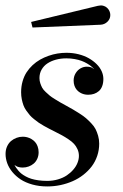

<svg xmlns="http://www.w3.org/2000/svg" viewBox="-20 -659 442 691"><path d="M342 -570 97 -560 92 -580 332 -638Q342.5 -640.5 350.9 -638.5Q359.2 -636.5 365 -631.2Q370.8 -626 373.9 -619.1Q377 -612.2 377 -605Q377 -590.9 366.7 -580.8Q356.4 -570.8 342 -570ZM319 -410Q314.4 -415.2 308.4 -420.2Q302.5 -425.2 293.2 -430.6Q284 -436 273.5 -439.9Q263 -443.9 248.8 -446.4Q234.5 -449 219 -449Q199 -449 181.5 -444.3Q164 -439.6 150.7 -430.8Q137.4 -422 129.7 -408.4Q122 -394.8 122 -378Q122 -368.2 125.1 -359.1Q128.2 -349.9 132 -342.9Q135.8 -336 144.6 -327.8Q153.4 -319.6 159 -314.9Q164.6 -310.1 177.7 -302.1Q190.8 -294 196.7 -290.6Q202.6 -287.2 218 -278.8Q234.5 -269.6 243 -264.8Q251.5 -259.9 266.3 -250.4Q281.1 -241 289.2 -233.9Q297.4 -226.9 307.9 -215.9Q318.4 -205 323.8 -194.6Q329.1 -184.1 333.1 -170.5Q337 -156.9 337 -142Q337 -119 329.9 -98Q322.8 -77 310.1 -60.2Q297.4 -43.5 279.9 -29.8Q262.4 -16.1 241.6 -7Q220.9 2.1 197.5 7.1Q174.1 12 150 12Q121.2 12 96.5 5.1Q71.8 -1.8 54.3 -13.3Q36.9 -24.9 24.4 -40Q12 -55.1 6 -71.7Q0 -88.2 0 -105Q0 -119.8 5.4 -131.9Q10.9 -144 19.8 -151.5Q28.8 -159 39.6 -163Q50.5 -167 62 -167Q69.8 -167 77.5 -165.1Q85.2 -163.1 92.8 -158.8Q100.4 -154.4 106.1 -148.1Q111.9 -141.8 115.4 -132.1Q119 -122.5 119 -111Q119 -98.2 114.2 -87.7Q109.4 -77.1 101.4 -70.3Q93.4 -63.5 83.2 -59.8Q73 -56 62 -56Q54.8 -56 49.1 -57.3Q43.4 -58.6 40.6 -60.1Q37.9 -61.6 35.4 -63.2Q33 -64.8 32 -65Q35.2 -59.4 38.1 -55.1Q40.9 -50.9 46.3 -44.6Q51.8 -38.2 57.7 -33.6Q63.6 -29 72.9 -23.9Q82.2 -18.8 92.9 -15.5Q103.5 -12.2 118.2 -10.1Q133 -8 150 -8Q170.2 -8 188.6 -13.4Q207 -18.8 220.5 -27.9Q234 -37 243.9 -48.6Q253.9 -60.1 258.9 -72.9Q264 -85.6 264 -98Q264 -110.6 259 -121.8Q254 -132.9 246.6 -141Q239.2 -149.1 226.6 -157.6Q213.9 -166.1 203.1 -172Q192.2 -177.9 175.9 -186.1Q163.1 -192.5 156.6 -195.9Q150 -199.2 138 -206Q126 -212.8 119.3 -217.5Q112.6 -222.2 102.7 -230.1Q92.8 -237.9 87.1 -244.7Q81.4 -251.5 74.6 -261Q67.9 -270.5 64.4 -280.1Q60.9 -289.8 58.4 -301.8Q56 -313.9 56 -327Q56 -347.6 61.2 -366Q66.4 -384.4 75.5 -398.5Q84.6 -412.6 97.2 -424.4Q109.8 -436.1 124.2 -444.3Q138.6 -452.5 154.8 -458.1Q170.9 -463.8 187 -466.4Q203.1 -469 219 -469Q241.8 -469 262.7 -463.8Q283.6 -458.5 299.6 -449.4Q315.6 -440.2 327.6 -428.4Q339.5 -416.6 345.8 -402.8Q352 -389 352 -375Q352 -360.1 347.7 -348.9Q343.4 -337.6 335.7 -331.1Q328 -324.5 318.3 -321.2Q308.6 -318 297 -318Q289.4 -318 282 -319.9Q274.6 -321.8 267.9 -325.9Q261.1 -330 256.1 -335.9Q251 -341.8 248 -350.3Q245 -358.9 245 -369Q245 -383.4 252 -395.1Q259 -406.8 269.7 -412.9Q280.4 -419 292 -419Q299.2 -419 304.5 -417.7Q309.8 -416.4 311.9 -414.9Q314.1 -413.4 316.1 -411.8Q318 -410.2 319 -410Z"/></svg>

Font: Bodoni* 11
Style: Italic
Weight: 400
Italic angle: -13°
Version: Version 1.002